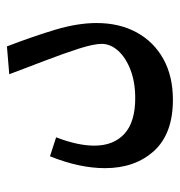

<svg xmlns="http://www.w3.org/2000/svg" viewBox="-2 -321 526 562"><g transform="rotate(-90 261.0 -40.0)"><path d="M250 203.1Q150.4 203.1 100.1 147.7Q49.8 92.3 49.8 4.4Q49.8 -70.3 84.5 -156.7L140.1 -138.7Q115.7 -75.7 115.7 -26.9Q115.7 29.3 150.1 61Q184.6 92.8 254.9 92.8Q301.3 92.8 337.2 79.1Q373 65.4 393.3 43Q413.6 20.5 413.6 -5.4Q413.6 -28.3 399.7 -72Q385.7 -115.7 365.2 -169.2Q344.7 -222.7 324.7 -275.9L406.2 -282.7Q436.5 -203.6 455.6 -139.2Q474.6 -74.7 474.6 -20.5Q474.6 46.9 447 97.2Q419.4 147.5 369.1 175.3Q318.8 203.1 250 203.1Z"/></g></svg>

Font: Markazi Text SemiBold
Style: Regular
Weight: 600
Designer: Borna Izadpanah (Arabic designer), Fiona Ross (Arabic design director) and Florian Runge (Latin designer)
Foundry: Borna Izadpanah and Florian Runge
Version: Version 1.001; ttfautohint (v1.8.3)